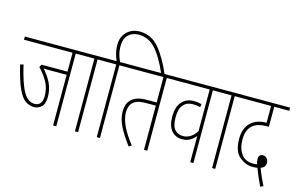

<svg xmlns="http://www.w3.org/2000/svg" viewBox="-109 -1186 2392 1520"><g transform="rotate(15 1087.0 -426.0)"><path d="M424 0V-596H513V-622H0V-596H398V-441H186L173 -419Q215 -376 244.5 -324.5Q274 -273 274 -208Q274 -127 210 -127Q158 -127 120.5 -189.5Q83 -252 47 -406L21 -399Q50 -277 79 -212.5Q108 -148 141.5 -124.5Q175 -101 214 -101Q246 -101 273 -125Q300 -149 300 -206Q300 -270 275 -320.5Q250 -371 209 -416Q220 -415 234.5 -415Q249 -415 262 -415H398V0Z M692 -596V-622H501V-596H577V0H603V-596Z M782 -596H871V-622H780Q769 -645 760 -676.5Q751 -708 751 -744Q751 -807 784 -838.5Q817 -870 868 -870Q947 -870 1004 -809.5Q1061 -749 1120 -615H1148Q1092 -746 1028.5 -821Q965 -896 871 -896Q807 -896 765.5 -856Q724 -816 724 -750Q724 -709 733 -677Q742 -645 752 -622H680V-596H756V0H782Z M1259 -596V-622H859V-596H1143V-388H1074Q1012 -388 982.5 -376.5Q953 -365 936 -348Q916 -328 908.5 -303Q901 -278 901 -252Q901 -189 934 -125.5Q967 -62 1019 6L1041 -8Q928 -150 928 -249Q928 -275 934 -293Q940 -311 948 -322Q964 -342 990.5 -352Q1017 -362 1073 -362H1143V0H1170V-596Z M1548 -596H1637V-622H1247V-596H1522V-254Q1477 -185 1412 -185Q1370 -185 1344 -214Q1318 -243 1318 -313Q1318 -384 1346.5 -416.5Q1375 -449 1423 -449Q1458 -449 1485 -441L1489 -467Q1474 -471 1459.5 -473Q1445 -475 1425 -475Q1365 -475 1328 -434.5Q1291 -394 1291 -313Q1291 -235 1324.5 -197Q1358 -159 1411 -159Q1452 -159 1478.5 -176Q1505 -193 1522 -215V0H1548Z M1816 -596V-622H1625V-596H1701V0H1727V-596Z M2107 44 2131 33Q2115 2 2099 -34Q2083 -70 2071 -102Q2110 -112 2110 -151Q2110 -173 2097.5 -187.5Q2085 -202 2066 -202Q2030 -202 2030 -163Q2030 -142 2038 -121Q2023 -118 2005 -118Q1941 -118 1908 -163Q1875 -208 1875 -281Q1875 -358 1916 -396Q1955 -432 2037 -432H2051V-596H2174V-622H1804V-596H2025V-458Q1944 -458 1897 -414Q1848 -367 1848 -281Q1848 -177 1899 -134.5Q1950 -92 2005 -92Q2031 -92 2047 -95Q2057 -68 2075 -26Q2093 16 2107 44Z"/></g></svg>

Font: Noto Sans Devanagari Extra Condensed Thin
Style: Regular
Weight: 250
Width: 2
Designer: Monotype Design Team
Foundry: Monotype Imaging Inc.
Version: 1.000